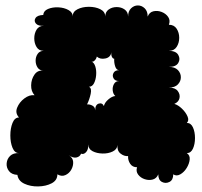

<svg xmlns="http://www.w3.org/2000/svg" viewBox="-20 -556 744 706"><path d="M44 87Q23 86 13 73Q3 60 4.5 44Q6 28 17.5 17Q29 6 50 7Q34 7 26 -12.5Q18 -32 18 -58Q18 -84 26 -104Q34 -124 50 -124Q35 -140 43 -160Q51 -180 69.5 -194Q88 -208 107 -206Q94 -220 94.5 -242.5Q95 -265 107 -282Q119 -299 140 -296Q125 -297 118 -308Q111 -319 111 -333Q111 -347 118.5 -358Q126 -369 141 -369Q123 -369 114.5 -383Q106 -397 106 -415Q106 -433 114.5 -447Q123 -461 141 -461Q120 -460 112 -469.5Q104 -479 110.5 -489.5Q117 -500 139 -501Q140 -516 156.5 -523Q173 -530 194.5 -529Q216 -528 232 -519Q248 -510 247 -495Q247 -513 265 -522Q283 -531 307 -531Q331 -531 349 -522Q367 -513 367 -495Q367 -512 379.5 -521Q392 -530 409 -530Q426 -530 438.5 -521Q451 -512 451 -495Q451 -515 462 -525.5Q473 -536 487 -536Q501 -536 512 -525.5Q523 -515 523 -495Q529 -511 544 -514.5Q559 -518 574.5 -512Q590 -506 598.5 -493.5Q607 -481 601 -465Q620 -465 629.5 -450.5Q639 -436 639 -417Q639 -398 629.5 -383.5Q620 -369 601 -369Q627 -369 635.5 -354Q644 -339 635.5 -324.5Q627 -310 601 -310Q623 -310 634 -298.5Q645 -287 645 -272Q645 -257 634 -245.5Q623 -234 601 -234Q624 -234 633.5 -221.5Q643 -209 640 -195Q637 -181 621 -174Q635 -170 649 -156.5Q663 -143 669.5 -128Q676 -113 667 -104Q682 -104 689.5 -87.5Q697 -71 697 -48.5Q697 -26 689.5 -9.5Q682 7 667 7Q679 15 677.5 30.5Q676 46 666.5 61.5Q657 77 643 85Q629 93 617 85Q617 106 603 113Q589 120 575.5 113Q562 106 562 85Q556 100 542 104Q528 108 512.5 103Q497 98 488 86Q479 74 484 59Q467 59 458.5 46Q450 33 451 18Q436 19 423 8.5Q410 -2 412 -23Q411 -7 394.5 1Q378 9 357 8.5Q336 8 320.5 0Q305 -8 305 -25Q305 -5 296 4Q287 13 278 9Q274 20 261.5 23Q249 26 233 15Q248 24 249 39Q250 54 242 68Q234 82 220 88Q206 94 191 85Q191 107 170 118Q149 129 120.5 129.5Q92 130 69.5 119.5Q47 109 44 87ZM307 -237Q318 -232 313.5 -211Q309 -190 300 -172Q310 -173 320 -167.5Q330 -162 330 -150Q330 -171 343 -175Q356 -179 362 -166Q365 -179 378.5 -190.5Q392 -202 404 -203Q396 -210 394.5 -223Q393 -236 399 -247Q405 -258 418 -258Q403 -258 397.5 -268Q392 -278 397.5 -288Q403 -298 418 -298Q408 -298 403.5 -312Q399 -326 400 -340Q395 -340 391.5 -347Q388 -354 390 -365Q387 -345 367.5 -341Q348 -337 336 -348Q334 -339 327.5 -333Q321 -327 316 -330Q326 -326 330.5 -311.5Q335 -297 333.5 -279.5Q332 -262 325.5 -249.5Q319 -237 307 -237Z"/></svg>

Font: Rubik Bubbles
Style: Regular
Weight: 400
Designer: Hubert and Fischer, NaN
Foundry: Hubert and Fischer, NaN
Version: Version 2.200